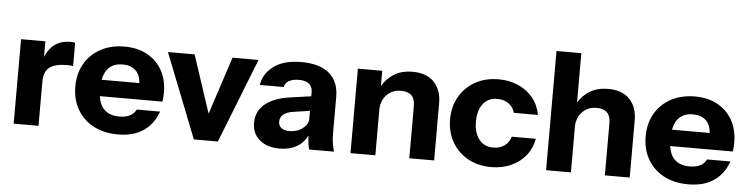

<svg xmlns="http://www.w3.org/2000/svg" viewBox="-45 -932 4498 1155"><g transform="rotate(5 2204.0 -355.0)"><path d="M60 0V-510H207V-416Q250 -520 358 -520Q377 -520 386 -516V-376Q376 -379 350 -379Q278 -379 244 -353.5Q210 -328 210 -266V0Z M690 10Q605 10 542 -23.5Q479 -57 444.5 -117Q410 -177 410 -255Q410 -334 444.5 -393.5Q479 -453 541 -486.5Q603 -520 685 -520Q764 -520 822 -488Q880 -456 912 -399Q944 -342 944 -265Q944 -249 943 -235.5Q942 -222 940 -210H562Q578 -98 689 -98Q725 -98 751 -110Q777 -122 790 -149H931Q906 -75 845.5 -32.5Q785 10 690 10ZM683 -412Q585 -412 564 -309H792Q788 -361 759 -386.5Q730 -412 683 -412Z M1148 0 947 -510H1108L1223 -162L1337 -510H1494L1293 0Z M1666 10Q1590 10 1545 -28.5Q1500 -67 1500 -131Q1500 -202 1553.5 -245.5Q1607 -289 1703 -302L1829 -320V-346Q1829 -377 1808.5 -394.5Q1788 -412 1748 -412Q1672 -412 1658 -361H1515Q1525 -430 1586 -475Q1647 -520 1753 -520Q1863 -520 1921 -471Q1979 -422 1979 -330V-105Q1979 -80 1982.5 -54.5Q1986 -29 1994 0H1844Q1835 -34 1833 -83Q1785 10 1666 10ZM1650 -151Q1650 -126 1668 -113Q1686 -100 1716 -100Q1763 -100 1796 -125.5Q1829 -151 1829 -185V-232L1728 -217Q1650 -205 1650 -151Z M2094 0V-510H2241V-417Q2267 -464 2313 -492Q2359 -520 2424 -520Q2509 -520 2554 -472.5Q2599 -425 2599 -345V0H2449V-316Q2449 -400 2365 -400Q2312 -400 2278 -365Q2244 -330 2244 -274V0Z M2944 10Q2864 10 2803 -24Q2742 -58 2707.5 -118Q2673 -178 2673 -255Q2673 -332 2707.5 -392Q2742 -452 2803 -486Q2864 -520 2944 -520Q3011 -520 3064.5 -495.5Q3118 -471 3152.5 -428Q3187 -385 3197 -327H3052Q3041 -364 3012.5 -383Q2984 -402 2946 -402Q2891 -402 2860 -362.5Q2829 -323 2829 -255Q2829 -188 2860 -148Q2891 -108 2946 -108Q2984 -108 3012.5 -127Q3041 -146 3052 -183H3197Q3187 -125 3152.5 -82Q3118 -39 3064.5 -14.5Q3011 10 2944 10Z M3275 0V-720H3425V-422Q3452 -467 3497 -493.5Q3542 -520 3605 -520Q3690 -520 3735 -472.5Q3780 -425 3780 -345V0H3630V-316Q3630 -400 3546 -400Q3493 -400 3459 -365Q3425 -330 3425 -274V0Z M4134 10Q4049 10 3986 -23.5Q3923 -57 3888.5 -117Q3854 -177 3854 -255Q3854 -334 3888.5 -393.5Q3923 -453 3985 -486.5Q4047 -520 4129 -520Q4208 -520 4266 -488Q4324 -456 4356 -399Q4388 -342 4388 -265Q4388 -249 4387 -235.5Q4386 -222 4384 -210H4006Q4022 -98 4133 -98Q4169 -98 4195 -110Q4221 -122 4234 -149H4375Q4350 -75 4289.5 -32.5Q4229 10 4134 10ZM4127 -412Q4029 -412 4008 -309H4236Q4232 -361 4203 -386.5Q4174 -412 4127 -412Z"/></g></svg>

Font: Instrument Sans
Style: Bold
Weight: 700
Designer: Rodrigo Fuenzalida
Foundry: fragTYPE
Version: Version 1.000; ttfautohint (v1.8.4.7-5d5b);gftools[0.9.28]